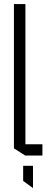

<svg xmlns="http://www.w3.org/2000/svg" viewBox="-20 -759 257 937"><path d="M103 0 48 -35V-739H104V0ZM104 0V-55H187V0ZM140 158 93 124V50H141V158Z"/></svg>

Font: Foldit Thin Light
Style: Regular
Weight: 300
Version: Version 1.003